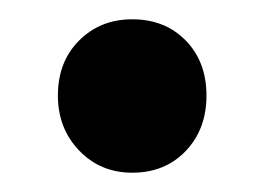

<svg xmlns="http://www.w3.org/2000/svg" viewBox="-20 -170 275 199"><path d="M117 -150Q151 -150 172.5 -128Q194 -106 194 -71Q194 -36 172.5 -13.5Q151 9 117 9Q84 9 62 -14Q40 -37 40 -71Q40 -106 62 -128Q84 -150 117 -150Z"/></svg>

Font: Montserrat-Arabic SemiBold
Style: Regular
Weight: 600
Designer: Mohamed Gaber
Foundry: Kief Type Foundry
Version: Version 5.008;PS 005.008;hotconv 1.0.88;makeotf.lib2.5.64775